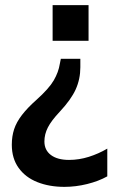

<svg xmlns="http://www.w3.org/2000/svg" viewBox="-20 -525 504 748"><path d="M231 203Q172 203 125.5 184.5Q79 166 52.5 129Q26 92 26 39Q26 6 35 -21.5Q44 -49 65.5 -77Q87 -105 122 -136Q171 -180 189.5 -212Q208 -244 213 -276L217 -296H293V-263Q293 -217 275 -177Q257 -137 213 -90Q180 -55 166.5 -28.5Q153 -2 153 26Q153 60 178.5 79Q204 98 249 98Q288 98 326 86Q364 74 398 54V162Q364 181 319.5 192Q275 203 231 203ZM325 -505V-366H185V-505Z"/></svg>

Font: Mulish ExtraLight
Style: Regular
Weight: 200
Designer: Vernon Adams
Foundry: Vernon Adams
Version: Version 3.603